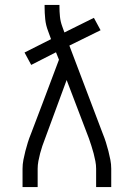

<svg xmlns="http://www.w3.org/2000/svg" viewBox="-20 -755 540 775"><path d="M71 0V-74Q71 -92 74.5 -110Q78 -128 82.5 -145.5Q87 -163 92.5 -180.5Q98 -198 105 -215L151 -336L218 -514L206 -544L106 -493L79 -543L186 -597L174 -630Q165 -653 162.5 -678Q160 -703 160 -728V-735H220V-728Q220 -708 222 -688Q224 -668 231 -649L240 -624L359 -683L386 -633L260 -571L395 -215Q402 -198 407.5 -180.5Q413 -163 417.5 -145.5Q422 -128 425.5 -110Q429 -92 429 -74V0H368V-74Q368 -89 365 -104.5Q362 -120 358 -135.5Q354 -151 349 -166Q344 -181 339 -196L249 -432L162 -196Q156 -181 151 -166Q146 -151 142 -136Q138 -121 135 -105Q132 -89 132 -74V0Z"/></svg>

Font: Iosevka Curly Slab Light
Style: Regular
Weight: 300
Monospace: yes
Designer: Belleve Invis
Foundry: Belleve Invis
Version: Version 22.1.2; ttfautohint (v1.8.4)